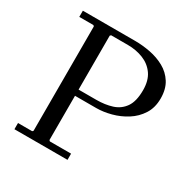

<svg xmlns="http://www.w3.org/2000/svg" viewBox="-154 -805 918 940"><g transform="rotate(30 305.0 -335.0)"><path d="M50 0V-35H130L135 -40V-630L130 -635H50V-670H345Q388 -670 432 -661.5Q476 -653 513 -632.5Q550 -612 572.5 -576.5Q595 -541 595 -488Q595 -436 571 -398.5Q547 -361 509 -337Q471 -313 427.5 -301.5Q384 -290 345 -290H180L225 -299V-40L230 -35H350V0ZM225 -315 180 -325H325Q374 -325 413.5 -337.5Q453 -350 476.5 -383.5Q500 -417 500 -480Q500 -535 476 -569Q452 -603 412 -619Q372 -635 325 -635H230L225 -630Z"/></g></svg>

Font: Brygada 1918
Style: Regular
Weight: 400
Designer: Mateusz Machalski | Borys Kosmynka | Przemek Hoffer
Foundry: NIEPODLEGLA 2018
Version: Version 3.006